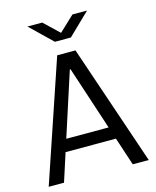

<svg xmlns="http://www.w3.org/2000/svg" viewBox="-128 -968 857 1055"><g transform="rotate(-15 300.0 -440.5)"><path d="M16 0 248 -686H352L585 0H494L299 -593H295L103 0ZM122 -160V-230H475V-160ZM255 -761 131 -881H215L316 -785H285L387 -881H470L346 -761Z"/></g></svg>

Font: Chivo Mono Light
Style: Regular
Weight: 300
Monospace: yes
Designer: Hector Gatti
Foundry: Omnibus-Type
Version: Version 1.008